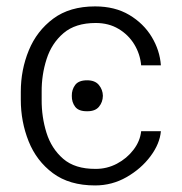

<svg xmlns="http://www.w3.org/2000/svg" viewBox="-20 -558 557 588"><path d="M271.3 9.9Q192.5 9.9 142 -27.7Q91.6 -65.3 67.6 -125.4Q43.7 -185.4 43.7 -252.5V-277Q43.7 -344.1 68.2 -403.8Q92.7 -463.4 143.1 -500.9Q193.5 -538.4 271.3 -538.4Q332 -538.4 375.9 -512.3Q419.7 -486.2 444.6 -445Q469.5 -403.8 472.7 -358H412.3Q409.1 -392.8 391.2 -422.2Q373.2 -451.7 343 -469.6Q312.9 -487.6 273.1 -487.6Q210.9 -487.6 174.5 -456.5Q138.1 -425.4 122.7 -377.1Q107.2 -328.8 107.6 -277V-252.5Q107.2 -200.3 122.3 -151.6Q137.4 -103 173.5 -71.7Q209.5 -40.5 272.4 -40.8Q307.2 -40.5 337.9 -56.6Q368.6 -72.8 388.8 -99.3Q409.1 -125.7 412.3 -156.2H472.7Q469.5 -117.9 440.9 -79.5Q412.3 -41.2 367.7 -15.6Q323.2 9.9 271.3 9.9ZM199.9 -264.6Q199.6 -283.4 210.2 -297.8Q220.9 -312.1 246.8 -312.1Q271 -312.1 282.8 -297.8Q294.7 -283.4 295.1 -264.6Q294.7 -245 283 -231Q271.3 -217 246.8 -217.3Q220.9 -217 210.2 -231Q199.6 -245 199.9 -264.6Z"/></svg>

Font: Inter UI Extra Light
Style: Regular
Weight: 200
Designer: Rasmus Andersson
Foundry: rsms
Version: 3.2;8d6f07862